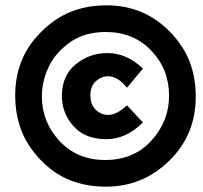

<svg xmlns="http://www.w3.org/2000/svg" viewBox="-20 -709 760 720"><path d="M378 -9Q304 -9 243.2 -33Q182.5 -57 132.5 -109Q82.5 -161 59.8 -220.8Q37 -280.5 37 -352Q37 -495 137 -592Q189 -643 248.5 -666Q308 -689 380 -689Q520 -689 617 -590Q668.5 -537 691.2 -477.5Q714 -418 714 -346Q714 -203 614.5 -106Q515 -9 378 -9ZM374 -109Q482 -109 548 -182Q614 -255 614 -350Q614 -449 547.5 -519Q481 -589 376 -589Q302 -589 248.5 -554.5Q190 -515 163.5 -460Q137 -405 137 -348Q137 -251 203.5 -180Q270 -109 374 -109ZM379 -187Q299 -187 255.5 -236Q212 -285 212 -349Q212 -425 263.5 -467.5Q315 -510 383 -510Q455 -510 516 -452L456 -380Q422 -423 385 -423Q360 -423 339.5 -404.5Q319 -386 319 -351Q319 -316 339.5 -297Q360 -278 385 -278Q418 -278 456 -314L516 -250Q453 -187 379 -187Z"/></svg>

Font: Argentum Sans Black
Style: Italic
Weight: 900
Italic angle: -11°
Designer: Julieta Ulanovsky (font), Cristiano Sobral (main changes and remaster)
Foundry: Julieta Ulanovsky (font), Cristiano Sobral (main changes and remaster)
Version: Version 2.007;June 15, 2022;FontCreator 14.0.0.2814 64-bit; 